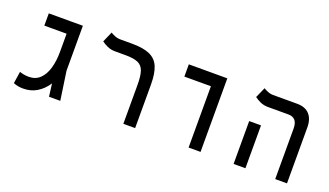

<svg xmlns="http://www.w3.org/2000/svg" viewBox="-61 -1020 2466 1437"><g transform="rotate(20 1172.0 -301.5)"><path d="M155.8 8.8Q135.7 8.8 116.9 5.6Q98.1 2.4 78.1 -5.9L92.3 -100.6Q108.4 -95.2 126.7 -91.8Q145 -88.4 166 -88.4Q219.2 -88.4 253.9 -121.6Q288.6 -154.8 305.4 -212.6Q322.3 -270.5 322.3 -343.3V-392.1H414.6L412.1 -330.6Q410.6 -266.1 393.3 -205.6Q376 -145 343.5 -96.4Q311 -47.9 263.9 -19.5Q216.8 8.8 155.8 8.8ZM359.9 0 322.3 -296.4V-585.9H416.5V-228L449.7 0ZM145 -488.3V-585.9H404.8V-488.3Z M1045.9 -347.7V0H952.1V-310.1Q952.1 -380.9 939 -419.4Q925.8 -458 891.6 -473.1Q857.4 -488.3 793.5 -488.3H710.4Q674.3 -488.3 647 -500.7Q619.6 -513.2 599.6 -528.3L636.2 -611.8Q647.5 -604 669.2 -595Q690.9 -585.9 714.4 -585.9H809.1Q898.4 -585.9 950.2 -562.7Q1002 -539.6 1023.9 -487.3Q1045.9 -435.1 1045.9 -347.7Z M1471.7 0V-585.9H1566.9V0ZM1260.3 -488.3V-585.9H1566.4V-488.3Z M2161.6 0V-402.3Q2161.6 -488.3 2088.9 -488.3H1928.2Q1892.1 -488.3 1864.7 -500.7Q1837.4 -513.2 1817.4 -528.3L1854.5 -611.8Q1865.7 -604 1887.2 -595Q1908.7 -585.9 1932.1 -585.9H2123.5Q2187.5 -585.9 2221.4 -549.3Q2255.4 -512.7 2255.4 -444.3V0ZM1830.1 0V-341.3H1924.3V0Z"/></g></svg>

Font: Cascadia Mono
Style: Regular
Weight: 400
Monospace: yes
Designer: Aaron Bell
Foundry: Saja Typeworks
Version: Version 2404.023